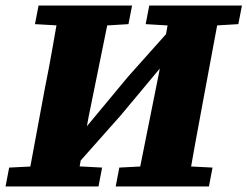

<svg xmlns="http://www.w3.org/2000/svg" viewBox="-33 -672 892 692"><path d="M-13 0 0 -68 140 -75H204L335 -68L322 0ZM63 0 129 -355Q144 -429 157 -503.5Q170 -578 183 -652H368L286 -249L241 0ZM93 -585 106 -652H443L430 -585L298 -577H234ZM384 0 397 -68 532 -75H597L733 -68L720 0ZM458 0 540 -409 584 -652H763L697 -298Q683 -224 669.5 -149Q656 -74 643 0ZM492 -585 505 -652H839L826 -585L691 -577H626ZM212 -42 201 -166 237 -165 428 -395 619 -609 624 -485H593L402 -256Z"/></svg>

Font: Source Serif 4 Black
Style: Italic
Weight: 900
Italic angle: -12°
Designer: Frank Grießhammer
Foundry: Adobe Systems Incorporated
Version: Version 4.004;hotconv 1.0.116;makeotfexe 2.5.65601